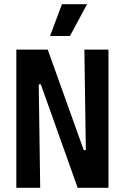

<svg xmlns="http://www.w3.org/2000/svg" viewBox="-20 -897 596 917"><path d="M58 0V-660H208L380 -180H390L383 -660H498V0H351L175 -494H165L172 0ZM314 -725H219L276 -877H396Z"/></svg>

Font: Bricolage Grotesque Condensed SemiBold
Style: Regular
Weight: 600
Width: 3
Designer: Mathieu Triay
Foundry: Atelier Triay
Version: Version 1.000;gftools[0.9.30]